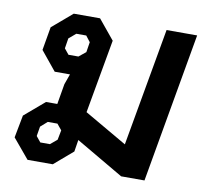

<svg xmlns="http://www.w3.org/2000/svg" viewBox="-67 -632 763 705"><g transform="rotate(10 314.5 -279.0)"><path d="M613 -558 515 0H428L250 -104L243 -60L173 0H79L18 -73L34 -157L109 -221H151L164 -297L178 -336H121L63 -407L78 -494L153 -558H251L311 -485L262 -210L421 -118L499 -558ZM197 -406 223 -427 229 -465 212 -487H175L149 -465L143 -427L160 -406ZM182 -128 164 -150H128L103 -128L97 -92L114 -71H150L175 -92Z"/></g></svg>

Font: Chakra Petch SemiBold
Style: Italic
Weight: 600
Italic angle: -10°
Designer: Katatrad Aksorn Co.,Ltd.
Foundry: Cadson Demak Co.,Ltd.
Version: Version 1.000; ttfautohint (v1.6)